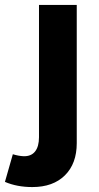

<svg xmlns="http://www.w3.org/2000/svg" viewBox="-82 -558 400 778"><path d="M13 75Q44 76 60 56Q76 36 76 -2V-538H229V22Q229 105 181 152.5Q133 200 49 200Q-13 200 -62 179L-30 67Q-7 74 13 75Z"/></svg>

Font: Gontserrat SemiBold
Style: Regular
Weight: 600
Designer: Julieta Ulanovsky
Foundry: Julieta Ulanovsky
Version: Version 6.001